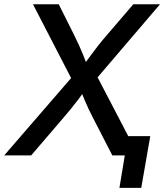

<svg xmlns="http://www.w3.org/2000/svg" viewBox="-43 -748 790 924"><path d="M-22.9 0 334.5 -413.1 320.8 -330.6 115.7 -727.5H239.7L312 -583Q327.1 -552.7 338.1 -528.3Q349.1 -503.9 358.6 -480.2Q368.2 -456.5 378.4 -428.7H355Q375.5 -456.5 392.8 -480.2Q410.2 -503.9 429.4 -528.6Q448.7 -553.2 474.6 -583L598.6 -727.5H727.1L392.6 -335.9L405.8 -416L622.6 0H497.6L407.7 -174.8Q393.6 -202.1 383.3 -223.6Q373 -245.1 364.3 -266.4Q355.5 -287.6 345.2 -313.5H366.2Q347.7 -287.6 331.5 -266.4Q315.4 -245.1 297.9 -223.6Q280.3 -202.1 256.8 -174.8L106.9 0ZM531.7 156.2 557.6 0H519.5L534.7 -92.8H680.2L636.7 156.2Z"/></svg>

Font: Inter 20pt Medium
Style: Italic
Weight: 500
Italic angle: -9.3988°
Version: Version 4.001;git-66647c0bb